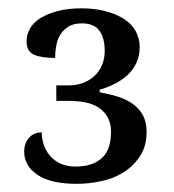

<svg xmlns="http://www.w3.org/2000/svg" viewBox="-20 -707 418 461"><path d="M164.6 -265.6Q102.1 -265.6 70.1 -287.1Q38.1 -308.6 38.1 -342.8Q38.1 -363.3 49.8 -376.2Q61.5 -389.2 80.1 -389.2Q80.1 -375.5 84.7 -360.6Q89.4 -345.7 99.6 -333.5Q109.9 -321.3 125.2 -314.2Q140.6 -307.1 162.1 -307.1Q201.2 -307.1 223.9 -326.9Q246.6 -346.7 246.6 -391.1Q246.6 -424.3 222.4 -444.6Q198.2 -464.8 145 -464.8H115.2V-502H145Q163.6 -502 179.2 -507.8Q194.8 -513.7 206.3 -524.2Q217.8 -534.7 224.6 -550Q231.4 -565.4 231.4 -585Q231.4 -616.2 218.5 -633.5Q205.6 -650.9 176.3 -650.9Q157.7 -650.9 145.5 -643.8Q133.3 -636.7 125.7 -625.2Q118.2 -613.8 115.2 -598.4Q112.3 -583 112.3 -567.9Q97.2 -567.9 83.7 -569.8Q70.3 -571.8 61.5 -575.7Q52.7 -579.6 48.3 -587.4Q43.9 -595.2 43.9 -607.9Q43.9 -624.5 52.2 -638.9Q60.5 -653.3 77.6 -663.8Q94.7 -674.3 119.1 -680.7Q143.6 -687 176.3 -687Q207 -687 233.2 -680.2Q259.3 -673.3 277.6 -661.6Q295.9 -649.9 305.7 -632.3Q315.4 -614.7 315.4 -593.3Q315.4 -572.8 307.6 -556.2Q299.8 -539.6 287.1 -527.6Q274.4 -515.6 256.6 -506.3Q238.8 -497.1 219.2 -491.7V-485.4Q238.8 -481.9 258.5 -476.3Q278.3 -470.7 294.9 -460.2Q311.5 -449.7 321.8 -432.6Q332 -415.5 332 -390.1Q332 -356 316.2 -332Q300.3 -308.1 276.6 -293.2Q252.9 -278.3 222.9 -272Q192.9 -265.6 164.6 -265.6Z"/></svg>

Font: MUA Office
Style: Regular
Weight: 400
Designer: Khon Soe Zaw Thu
Foundry: Myanmar Unicode
Version: Version 2.10 June 24, 2017